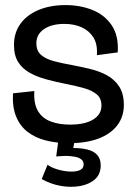

<svg xmlns="http://www.w3.org/2000/svg" viewBox="-20 -550 530 755"><path d="M252 13Q203 13 161 2.5Q119 -8 89 -31Q59 -54 43.5 -91.5Q28 -129 31 -183L115 -192Q112 -143 129 -114Q146 -85 179 -72.5Q212 -60 255 -60Q314 -60 346.5 -80Q379 -100 379 -135Q379 -163 361 -178.5Q343 -194 311.5 -203Q280 -212 239 -220Q199 -228 162 -238Q125 -248 96.5 -264Q68 -280 51.5 -306Q35 -332 35 -373Q35 -421 60 -456Q85 -491 131 -510.5Q177 -530 238 -530Q295 -530 343 -511Q391 -492 419 -451Q447 -410 443 -344L361 -333Q364 -376 347.5 -402.5Q331 -429 301.5 -442.5Q272 -456 233 -456Q183 -456 153 -435.5Q123 -415 123 -380Q123 -350 141.5 -334Q160 -318 192 -309.5Q224 -301 264 -294Q300 -287 335.5 -278.5Q371 -270 400.5 -254Q430 -238 448.5 -210Q467 -182 467 -137Q467 -91 441 -57Q415 -23 367 -5Q319 13 252 13ZM144 154 167 98Q182 109 205.5 116Q229 123 253 124.5Q277 126 293 119.5Q309 113 309 95Q309 89 305 82.5Q301 76 290 71Q279 66 257.5 64Q236 62 201 65L211 -8H276L268 32Q299 32 323.5 38Q348 44 362 59Q376 74 376 100Q376 135 353.5 155Q331 175 295 181.5Q259 188 219 181Q179 174 144 154Z"/></svg>

Font: Bricolage Grotesque 96pt
Style: Regular
Weight: 400
Version: Version 1.001;gftools[0.9.33.dev8+g029e19f]